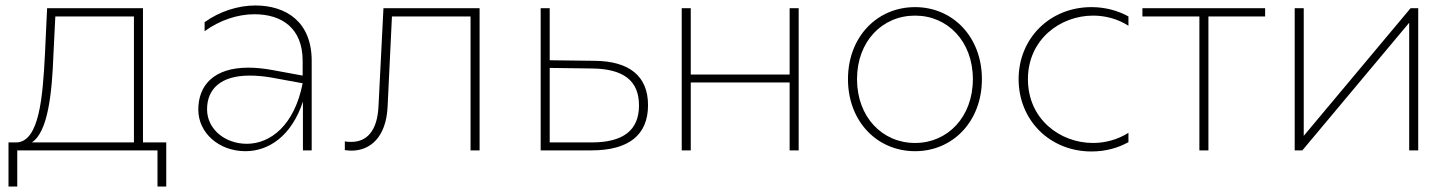

<svg xmlns="http://www.w3.org/2000/svg" viewBox="-20 -549 5309 701"><path d="M11 132H43V0H555V132H587V-29H502V-519H152L144 -349C136 -193 123 -34 42 -29H11ZM96 -29C156 -67 170 -213 175 -348L182 -489H469V-29Z M1086 0H1118V-327C1118 -470 1024 -529 912 -529C849 -529 781 -507 727 -468V-435C783 -476 849 -497 909 -497C1008 -497 1085 -447 1085 -327V-273L976 -293C943 -299 914 -302 887 -302C758 -302 704 -235 704 -149C704 -63 780 3 876 3C960 3 1044 -51 1086 -178ZM736 -150C736 -224 786 -273 891 -273C915 -273 941 -271 970 -266L1085 -245C1055 -91 967 -24 881 -24C802 -24 736 -77 736 -150Z M1698 0H1731V-519H1380L1362 -163C1358 -67 1316 -31 1263 -31C1255 -31 1247 -31 1239 -33V-1C1247 0 1255 1 1263 1C1332 1 1389 -48 1395 -157L1411 -489H1698Z M1954 0H2140C2275 0 2346 -56 2346 -165C2346 -271 2278 -326 2150 -327L1987 -329V-519H1954ZM2140 -29H1987V-301L2140 -299C2256 -298 2313 -255 2313 -164C2313 -73 2255 -29 2140 -29Z M2469 0H2502V-248H2863V0H2896V-519H2863V-277H2502V-519H2469Z M3321 3C3459 3 3565 -106 3565 -260C3565 -414 3459 -523 3321 -523C3182 -523 3076 -414 3076 -260C3076 -106 3182 3 3321 3ZM3321 -27C3201 -27 3109 -122 3109 -260C3109 -398 3201 -492 3321 -492C3440 -492 3532 -398 3532 -260C3532 -122 3440 -27 3321 -27Z M3965 4C4017 4 4062 -9 4100 -30V-64C4060 -39 4015 -27 3971 -27C3850 -27 3733 -114 3733 -260C3733 -405 3851 -492 3971 -492C4016 -492 4061 -480 4100 -455V-489C4062 -510 4016 -523 3965 -523C3813 -523 3699 -409 3699 -260C3699 -110 3813 4 3965 4Z M4359 0H4392V-489H4599V-519H4151V-489H4359Z M4707 0H4735L5125 -466V0H5158V-519H5130L4740 -53V-519H4707Z"/></svg>

Font: Chess Sans ExtraLight
Style: Regular
Weight: 275
Designer: Wolf Bōese
Foundry: Wolf Bōese
Version: Version 7.223;Glyphs 3.3 (3306)